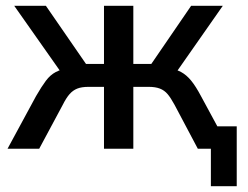

<svg xmlns="http://www.w3.org/2000/svg" viewBox="-20 -512 853 661"><path d="M706 129V0H672V-77H795V129ZM6 0 104 -181Q123 -214 138 -234Q153 -254 172 -264Q191 -274 219 -278L200 -249L29 -492H138L276 -292H338V-492H439V-292H501L638 -492H747L577 -249L557 -278Q585 -274 603.5 -264Q622 -254 638 -234.5Q654 -215 672 -181L770 0H661L581 -151Q568 -175 557 -188Q546 -201 530.5 -207Q515 -213 492 -213H439V0H338V-213H285Q261 -213 246 -207Q231 -201 219.5 -188Q208 -175 196 -151L115 0Z"/></svg>

Font: Nunito Sans 10pt SemiCondensed SemiBold
Style: Regular
Weight: 600
Width: 4
Designer: Vernon Adams
Foundry: Vernon Adams
Version: Version 3.101;gftools[0.9.27]